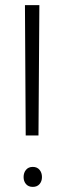

<svg xmlns="http://www.w3.org/2000/svg" viewBox="-20 -731 254 755"><path d="M72.8 -34.7Q72.8 -51.8 82.3 -63.2Q91.8 -74.7 108.9 -74.7Q126 -74.7 135.5 -63.2Q145 -51.8 145 -34.7Q145 -18.1 135.5 -7.1Q126 3.9 108.9 3.9Q91.8 3.9 82.3 -7.1Q72.8 -18.1 72.8 -34.7ZM131.3 -198.2H81.1L78.1 -710.9H134.8Z"/></svg>

Font: MAUL Condensed Light
Style: Light
Weight: 300
Designer: MAUL
Version: Version 2.137; 2017; ttfautohint (v1.8.3)